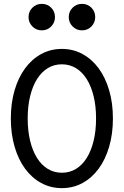

<svg xmlns="http://www.w3.org/2000/svg" viewBox="-20 -963 640 993"><path d="M300 10Q358.2 10 406.8 -16.5Q455.4 -43 490.3 -90.5Q525.2 -138 544.6 -204.5Q564 -271 564 -350Q564 -430 544.6 -496Q525.2 -562 490.3 -609.5Q455.4 -657 406.8 -683.5Q358.2 -710 300 -710Q241.8 -710 193.2 -683.5Q144.6 -657 109.7 -609.5Q74.8 -562 55.4 -496Q36 -430 36 -350Q36 -271 55.4 -204.5Q74.8 -138 109.7 -90.5Q144.6 -43 193.2 -16.5Q241.8 10 300 10ZM300.1 -69.6Q259.8 -69.6 227.1 -89.5Q194.4 -109.4 171.4 -146.2Q148.4 -183 135.8 -234.8Q123.2 -286.6 123.2 -350.2Q123.2 -413.8 135.8 -465.4Q148.4 -517 171.4 -553.8Q194.4 -590.6 227 -610.5Q259.7 -630.4 299.9 -630.4Q340.2 -630.4 372.9 -610.5Q405.6 -590.6 428.6 -553.8Q451.6 -517 464.2 -465.4Q476.8 -413.8 476.8 -350.2Q476.8 -286.6 464.2 -234.8Q451.6 -183 428.6 -146.2Q405.6 -109.4 373 -89.5Q340.3 -69.6 300.1 -69.6ZM127.6 -874.6Q127.6 -846.2 147.6 -826.1Q167.6 -806 196 -806Q225 -806 244.7 -826.1Q264.4 -846.2 264.4 -874.6Q264.4 -903.6 244.7 -923.3Q225 -943 196 -943Q167.6 -943 147.6 -923.3Q127.6 -903.6 127.6 -874.6ZM335.6 -874.6Q335.6 -846.2 355.6 -826.1Q375.6 -806 404 -806Q433 -806 452.7 -826.1Q472.4 -846.2 472.4 -874.6Q472.4 -903.6 452.7 -923.3Q433 -943 404 -943Q375.6 -943 355.6 -923.3Q335.6 -903.6 335.6 -874.6Z"/></svg>

Font: CommitMonoV143 ExtLt
Style: Regular
Weight: 200
Monospace: yes
Designer: Eigil Nikolajsen
Foundry: Eigil Nikolajsen
Version: Version 1.143